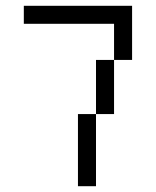

<svg xmlns="http://www.w3.org/2000/svg" viewBox="-20 -645 540 665"><path d="M250 -250Q250 -250 250 0H312.5Q312.5 0 312.5 -250ZM312.5 -250H375V-437.5H312.5ZM375 -437.5H437.5V-625H62.5V-562.5H375Q375 -562.5 375 -437.5Z"/></svg>

Font: Unifont
Style: Regular
Weight: 500
Version: Version 13.0.05